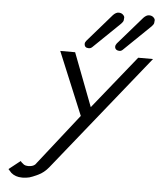

<svg xmlns="http://www.w3.org/2000/svg" viewBox="-62 -1001 882 1054"><g transform="rotate(5 379.5 -474.0)"><path d="M247.6 -710.9H329.6L441.4 -418L677.2 -710.9H758.8L243.2 -69.3Q218.3 -38.6 186 -23.4Q153.8 -8.3 139.6 -4.6Q125.5 -1 104 0H98.6Q62.5 0 38.6 -20.5Q33.7 -24.9 21 -40L84 -89.8L89.8 -83L104 -71.3L113.8 -67.4L127 -65.9Q151.9 -65.9 165 -77.6L391.1 -365.2ZM553.2 -744.6Q545.9 -751 545.9 -760.3Q545.9 -769.5 553.2 -778.8L686.5 -932.1Q702.1 -948.2 716.8 -948.2Q731.4 -948.2 740.5 -939.9Q749.5 -931.6 749.5 -923.8Q749.5 -916 748 -908.2Q746.6 -900.4 735.8 -889.2L589.4 -747.6Q581.1 -739.3 571 -739.3Q561 -739.3 553.2 -744.6ZM401.9 -739.3Q377.9 -739.3 377.9 -762.2Q377.9 -769.5 385.3 -778.8L518.6 -932.1Q534.2 -948.2 548.8 -948.2Q563.5 -948.2 572.5 -939.9Q581.5 -931.6 581.5 -923.8Q581.5 -916 580.1 -908.2Q578.6 -900.4 567.9 -889.2L421.4 -747.6Q413.1 -739.3 401.9 -739.3Z"/></g></svg>

Font: Tuffy
Style: Italic
Weight: 400
Italic angle: -12°
Designer: Thatcher Ulrich, Karoly Barta and Michael Everson
Version: Version 001.271